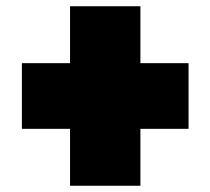

<svg xmlns="http://www.w3.org/2000/svg" viewBox="-20 -902 673 614"><path d="M50 -490V-700H204V-882H429V-700H583V-490H429V-308H204V-490Z"/></svg>

Font: Boldonse
Style: Regular
Weight: 400
Designer: Universitype Foundry
Foundry: Universitype Foundry
Version: Version 1.000; ttfautohint (v1.8.4.7-5d5b)